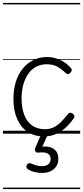

<svg xmlns="http://www.w3.org/2000/svg" viewBox="-20 -905 563 1300"><path d="M278 19Q216 19 169.5 -10.5Q123 -40 97 -97.5Q71 -155 71 -235Q71 -297 86.5 -348.5Q102 -400 132 -438Q162 -476 204.5 -497.5Q247 -519 299 -519Q344 -519 387.5 -499Q431 -479 461 -443Q467 -436 466 -429Q465 -422 456 -412Q447 -403 439.5 -403.5Q432 -404 425 -410Q397 -437 368.5 -453.5Q340 -470 296 -470Q258 -470 226.5 -454Q195 -438 173 -407.5Q151 -377 138.5 -334.5Q126 -292 126 -239Q126 -176 143.5 -129Q161 -82 196 -56.5Q231 -31 282 -30Q319 -30 346.5 -44.5Q374 -59 396.5 -82.5Q419 -106 441 -134Q448 -142 455.5 -142Q463 -142 472 -136Q480 -129 483 -122Q486 -115 480 -105Q453 -66 421.5 -38Q390 -10 354 4.5Q318 19 278 19ZM264 266Q247 266 220 261Q193 256 169 241Q160 235 159 227.5Q158 220 162 211Q167 203 173.5 200.5Q180 198 189 202Q204 208 222.5 214Q241 220 261 220Q292 220 307.5 207Q323 194 323 170Q323 147 303.5 135Q284 123 242 128Q234 129 229 127.5Q224 126 220 121Q216 114 216 108Q216 102 220 94L262 -4H308L258 107L241 94Q278 83 308.5 89Q339 95 357 115Q375 135 375 170Q375 199 361.5 220.5Q348 242 323.5 254Q299 266 264 266ZM0 365H523V375H0ZM0 -20H523V0H0ZM0 -505H523V-500H0ZM0 -885H523V-875H0Z"/></svg>

Font: Playwrite AT Guides
Style: Regular
Weight: 400
Designer: Veronika Burian, José Scaglione
Foundry: TypeTogether
Version: Version 1.003